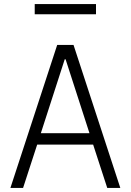

<svg xmlns="http://www.w3.org/2000/svg" viewBox="-20 -920 640 940"><path d="M93 0 162 -212H436L505 0H569L340 -700H260L31 0ZM180 -268 297 -630H301L418 -268ZM150 -850H450V-900H150Z"/></svg>

Font: CommitMonoV142 ExtLt
Style: Regular
Weight: 200
Monospace: yes
Designer: Eigil Nikolajsen
Foundry: Eigil Nikolajsen
Version: Version 1.142